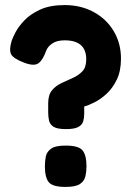

<svg xmlns="http://www.w3.org/2000/svg" viewBox="-20 -727 521 757"><path d="M240 -218Q206 -218 191.5 -227Q177 -236 173.5 -251Q170 -266 170 -284V-320Q170 -353 185 -371Q200 -389 222.5 -399.5Q245 -410 267.5 -420Q290 -430 305 -446Q320 -462 320 -493Q320 -568 235 -568Q204 -568 186 -555.5Q168 -543 162 -527Q149 -490 131.5 -477.5Q114 -465 75 -480Q33 -496 24 -513Q15 -530 26 -566Q29 -576 40.5 -598.5Q52 -621 75.5 -646Q99 -671 138 -689Q177 -707 235 -707Q299 -707 349.5 -679.5Q400 -652 428.5 -604Q457 -556 457 -496Q457 -447 440.5 -413Q424 -379 400 -357Q376 -335 351.5 -323Q327 -311 312 -307V-278Q312 -262 308 -248.5Q304 -235 289 -226.5Q274 -218 240 -218ZM238 10Q188 10 172.5 -8.5Q157 -27 157 -72Q157 -91 160.5 -109.5Q164 -128 181 -140.5Q198 -153 239 -153Q290 -153 305.5 -134Q321 -115 321 -71Q321 -52 317 -33Q313 -14 296 -2Q279 10 238 10Z"/></svg>

Font: Fredoka SemiBold
Style: Regular
Weight: 600
Designer: Ben Nathan
Foundry: Milena B. Brandão, Ben Nathan
Version: Version 2.001